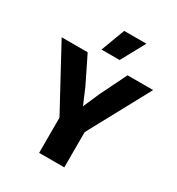

<svg xmlns="http://www.w3.org/2000/svg" viewBox="-204 -1008 1052 1138"><g transform="rotate(30 322.5 -439.0)"><path d="M635 -660 408 -241V0H236V-241L9 -660H187L276 -479L323 -369L371 -479L460 -660ZM311 -878H463L374 -715H250Z"/></g></svg>

Font: Kantumruy Pro
Style: Bold
Weight: 700
Version: Version 1.002